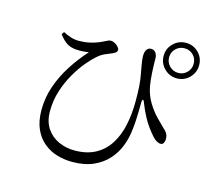

<svg xmlns="http://www.w3.org/2000/svg" viewBox="-117 -945 1234 1127"><g transform="rotate(15 500.0 -382.0)"><path d="M879.1 -590.3Q834.5 -590.3 802.7 -622.1Q770.8 -653.9 770.8 -698.5Q770.8 -743.2 802.7 -774.6Q834.5 -806 879.1 -806Q923.7 -806 955.2 -774.6Q986.6 -743.2 986.6 -698.5Q986.6 -653.9 955.2 -622.1Q923.7 -590.3 879.1 -590.3ZM411.8 42.3Q364.9 42.3 320.2 29.1Q275.4 16 239.6 -13.5Q203.7 -42.9 182 -90.5Q160.3 -138.2 160.3 -207.2Q160.3 -281 184.6 -351.2Q208.9 -421.5 250.4 -485.8Q291.9 -550.1 341.9 -605.3Q325.1 -601.9 304.9 -600.7Q284.7 -599.6 262.6 -601.1Q232.3 -603.8 209.4 -617.3Q186.6 -630.9 159.7 -666.1L170.4 -681.6Q194.6 -669.1 217.8 -661.7Q241 -654.3 265.2 -654.3Q290.7 -654.3 313.9 -657.8Q337 -661.3 358.3 -668.1Q379.7 -674.9 397.7 -683Q421.1 -693.8 430.2 -698.8Q439.3 -703.8 448.6 -703.8Q462 -703.8 474.5 -696.7Q486.9 -689.6 495.3 -680Q503.7 -670.4 503.7 -662.7Q503.7 -654.6 498.6 -648.5Q493.5 -642.4 479.5 -636Q461.3 -628.1 437.3 -618.4Q413.3 -608.7 389.9 -587.6Q367.1 -568 336.5 -531.6Q306 -495.2 277.3 -445.6Q248.6 -396.1 229.5 -336.7Q210.4 -277.4 210.4 -212.5Q210.4 -150.1 238.2 -108.7Q265.9 -67.2 311 -46.7Q356.2 -26.1 408 -26.1Q482.5 -26.1 534.8 -54.3Q587 -82.6 619.4 -133.1Q651.8 -183.6 666.5 -251.4Q681.2 -319.2 681.2 -398.3Q681.2 -447.3 678.8 -486.9Q676.4 -526.6 667.9 -569.2Q665.6 -582.4 662.3 -599.9Q659 -617.3 656.6 -635.2Q654.2 -653.2 654.2 -666.8Q654.2 -693 664.5 -706.2Q674.7 -719.3 689.6 -719.1Q702.4 -718.9 710.7 -712.7Q719.1 -706.6 723.8 -695.4Q728.5 -684.2 728.5 -670.1Q728.5 -631.6 730.9 -587.1Q733.2 -542.6 740 -502.9Q750.6 -450.4 775.9 -409.1Q801.3 -367.9 830.2 -337.7Q859.2 -307.6 880.6 -287.4Q892.4 -277.9 901.1 -264.8Q909.7 -251.7 910.5 -228.8Q910.5 -216 904.7 -205.4Q898.9 -194.7 886.6 -194.7Q875 -194.7 861.2 -203Q847.4 -211.2 834.8 -225.9Q818.3 -244.7 800.4 -269Q782.4 -293.3 765.5 -325.2Q748.6 -357.1 732.5 -397.4Q725.5 -418.2 720.1 -417.6Q714.6 -417 714.6 -394.2Q714.6 -375.2 714.1 -347.7Q713.5 -320.3 711.8 -287.4Q710.1 -254.4 704.8 -217.2Q699.2 -173.1 681 -127.4Q662.7 -81.6 628.1 -43.3Q593.5 -4.9 540.4 18.7Q487.3 42.3 411.8 42.3ZM879.1 -623.4Q910.5 -623.4 931.9 -645.4Q953.4 -667.4 953.4 -698.5Q953.4 -729.9 931.9 -751.4Q910.5 -772.9 879.1 -772.9Q847.9 -772.9 826 -751.4Q804 -729.9 804 -698.5Q804 -667.4 826 -645.4Q847.9 -623.4 879.1 -623.4Z"/></g></svg>

Font: Noto Serif KR ExtraLight
Style: Regular
Weight: 200
Designer: Ryoko NISHIZUKA 西塚涼子 (kana & ideographs); Frank Grießhammer (Latin, Greek & Cyrillic); Wenlong ZHANG 张文龙 (bopomofo); San
Foundry: Adobe
Version: Version 2.002-H1;hotconv 1.1.0;makeotfexe 2.6.0